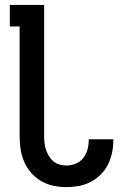

<svg xmlns="http://www.w3.org/2000/svg" viewBox="-20 -755 540 783"><path d="M251 8Q224 8 197.5 2.5Q171 -3 148 -16.5Q125 -30 107 -50.5Q89 -71 78.5 -95.5Q68 -120 64 -146.5Q60 -173 60 -200V-647H20V-735H160V-200Q160 -186 161.5 -172Q163 -158 167.5 -144.5Q172 -131 179.5 -118.5Q187 -106 198 -97Q209 -88 223 -84Q237 -80 251 -80Q270 -80 288.5 -87.5Q307 -95 319 -110Q331 -125 336.5 -144.5Q342 -164 342 -183V-187H442V-180Q442 -155 436.5 -130Q431 -105 419.5 -82.5Q408 -60 389.5 -42Q371 -24 348.5 -12.5Q326 -1 301 3.5Q276 8 251 8Z"/></svg>

Font: Iosevka Semibold
Style: Regular
Weight: 600
Monospace: yes
Designer: Belleve Invis
Foundry: Belleve Invis
Version: Version 33.2.3; ttfautohint (v1.8.4)